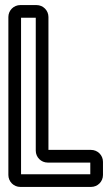

<svg xmlns="http://www.w3.org/2000/svg" viewBox="-20 -712 439 757"><path d="M168 -71H336V-25H63V-642H121V-118C121 -92 142 -71 168 -71ZM339 -121H171V-645C171 -671 150 -692 124 -692H60C34 -692 13 -671 13 -645V-22C13 4 34 25 60 25H339C365 25 386 4 386 -22V-74C386 -100 365 -121 339 -121Z"/></svg>

Font: DIN Rundschrift
Style: MittelKont
Weight: 400
Version: Version 1.027